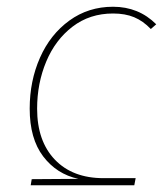

<svg xmlns="http://www.w3.org/2000/svg" viewBox="-20 -549 496 569"><path d="M74 -18 212 -19Q148 -33 108 -85.5Q68 -138 68 -227Q68 -309 98.5 -378Q129 -447 185.5 -488Q242 -529 315 -529Q391 -529 443 -477L427 -463Q404 -487 377.5 -498Q351 -509 315 -509Q246 -509 195 -470Q144 -431 117 -366.5Q90 -302 90 -227Q90 -131 142.5 -76Q195 -21 287 -21H382L378 0H71Z"/></svg>

Font: FiraGO Thin
Style: Italic
Weight: 100
Italic angle: -8°
Designer: bBox Type GmbH
Foundry: bBox Type GmbH
Version: Version 1.001